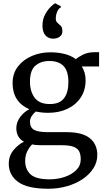

<svg xmlns="http://www.w3.org/2000/svg" viewBox="-20 -892 646 1182"><path d="M277 270Q149 270 91.5 228Q34 186 34 116Q34 67.5 63.2 32.2Q92.5 -3 127.5 -19.5Q80.5 -45 80.5 -103Q80.5 -139.5 104 -171.2Q127.5 -203 160.5 -219.5Q57.5 -264.5 57.5 -380Q57.5 -440.5 90.8 -483Q124 -525.5 177 -547.8Q230 -570 289 -570Q338.5 -570 378.8 -559.5Q419 -549 447.5 -527.5Q458.5 -539 489.5 -554.8Q520.5 -570.5 559.5 -570.5H590V-483H483.5Q494.5 -466 500.8 -444.5Q507 -423 507 -397.5Q507 -337 477.2 -292Q447.5 -247 395.5 -222.2Q343.5 -197.5 277 -197.5Q235.5 -197.5 200.5 -205.5Q185 -193 174.8 -176.8Q164.5 -160.5 164.5 -143.5Q164.5 -107 189.5 -92.8Q214.5 -78.5 274.5 -78.5H388.5Q487 -78.5 533 -41.2Q579 -4 579 62.5Q579 106.5 555 144.2Q531 182 489.2 210.2Q447.5 238.5 393 254.2Q338.5 270 277 270ZM287 -251.5Q346.5 -251.5 373.8 -286.8Q401 -322 401 -386.5Q401 -455 371 -485.8Q341 -516.5 283.5 -516.5Q232 -516.5 198.2 -488Q164.5 -459.5 164.5 -389Q164.5 -329.5 193.2 -290.5Q222 -251.5 287 -251.5ZM286 212Q333.5 212 377.2 197.5Q421 183 449 155.5Q477 128 477 88.5Q477 60.5 468 41.2Q459 22 433.8 12Q408.5 2 360 2H240Q222.5 2 206.8 1Q191 0 177.5 -3Q160 15 147.5 40.2Q135 65.5 135 98Q135 151 168.2 181.5Q201.5 212 286 212ZM307.5 -654Q277.5 -654 259.5 -674.5Q241.5 -695 241.5 -734Q241.5 -773.5 258 -803.5Q274.5 -833.5 293.2 -851.2Q312 -869 319 -871.5H320.5L354.5 -853.5L355 -847Q341 -840.5 332.2 -820.2Q323.5 -800 323.5 -778Q323.5 -763 330.2 -755.2Q337 -747.5 344 -742Q351.5 -737 357.8 -728Q364 -719 364 -702Q364 -682.5 354.2 -672Q344.5 -661.5 331.8 -657.8Q319 -654 309.5 -654Z"/></svg>

Font: Merriweather
Style: Regular
Weight: 400
Designer: Eben Sorkin
Foundry: Eben Sorkin
Version: Version 2.100; ttfautohint (v1.7.19-72a1) -l 8 -r 50 -G 200 